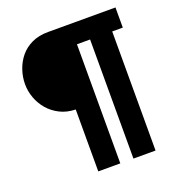

<svg xmlns="http://www.w3.org/2000/svg" viewBox="-130 -826 861 932"><g transform="rotate(-20 300.0 -359.5)"><path d="M569.8 -615.2H515.1V0H400.9V-615.2H333V0H219.2V-319.8Q173.8 -320.8 138.4 -338.9Q103 -356.9 79.1 -385Q55.2 -413.1 42.5 -448Q29.8 -482.9 29.8 -519Q29.8 -556.2 42 -592Q54.2 -627.9 77.6 -656.5Q101.1 -685.1 137 -702.1Q172.9 -719.2 221.2 -719.2H569.8Z"/></g></svg>

Font: Ultra
Style: Regular
Weight: 400
Designer: Astigmatic (AOETI)
Foundry: Astigmatic (AOETI)
Version: Version 1.001